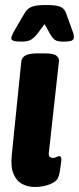

<svg xmlns="http://www.w3.org/2000/svg" viewBox="-20 -738 315 766"><path d="M119 8Q91 8 68.5 -4Q46 -16 34 -44Q22 -72 27 -120L65 -493Q68 -525 128 -525H158Q194 -525 205.5 -515.5Q217 -506 215 -492L175 -130Q172 -108 191 -108Q199 -108 205.5 -111.5Q212 -115 216 -115Q222 -115 224 -108.5Q226 -102 223 -84Q221 -70 219 -56.5Q217 -43 213 -32Q207 -14 179.5 -3Q152 8 119 8ZM65 -572Q42 -572 33.5 -575.5Q25 -579 25 -585Q25 -594 37 -615L79 -687Q90 -705 108 -711.5Q126 -718 164 -718Q203 -718 219.5 -711.5Q236 -705 243 -687L269 -615Q273 -605 274 -599Q275 -593 275 -590Q275 -580 266 -576Q257 -572 233 -572Q209 -572 199 -579Q189 -586 180 -602L158 -642L128 -602Q115 -586 102.5 -579Q90 -572 65 -572Z"/></svg>

Font: Asap Condensed
Style: Bold Italic
Weight: 700
Width: 3
Italic angle: -6°
Designer: Pablo Cosgaya
Foundry: Omnibus-Type
Version: Version 3.001; ttfautohint (v1.8.4.7-5d5b)